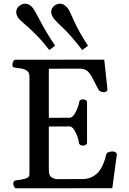

<svg xmlns="http://www.w3.org/2000/svg" viewBox="-20 -1015 693 1035"><path d="M51.3 -24.9Q51.3 -41 67.4 -43Q90.8 -44.9 114.7 -51.5Q138.7 -58.1 138.7 -74.2V-602.5Q138.7 -623.5 126.2 -632.8Q113.8 -642.1 96.7 -645.3Q79.6 -648.4 64.5 -649.9Q54.2 -650.9 50.5 -654.1Q46.9 -657.2 46.9 -668Q46.9 -673.3 51 -683.1Q55.2 -692.9 63.5 -692.9L542 -693.4L559.1 -534.7Q560.1 -526.4 553.2 -522.2Q546.4 -518.1 541 -518.1Q533.2 -518.1 524.4 -520.8Q515.6 -523.4 509.8 -534.2Q490.2 -570.8 477.8 -595.5Q465.3 -620.1 450.4 -632.6Q435.5 -645 409.2 -645L243.2 -644.5V-379.9L357.4 -380.4Q370.1 -382.3 380.9 -398.9Q391.6 -415.5 398.7 -434.8Q405.8 -454.1 406.7 -463.9Q407.7 -473.6 414.6 -476.6Q421.4 -479.5 429.2 -479.5Q434.6 -479.5 441.9 -475.3Q449.2 -471.2 449.2 -462.9V-246.6Q449.2 -238.3 441.9 -234.1Q434.6 -230 429.2 -230Q421.4 -230 413.8 -233.4Q406.2 -236.8 405.3 -246.1Q404.8 -256.8 397.7 -277.6Q390.6 -298.3 379.4 -315.9Q368.2 -333.5 354.5 -333.5L243.2 -333V-96.2Q243.2 -69.3 256.8 -60.1Q270.5 -50.8 286.6 -49.3L425.8 -49.8Q469.7 -49.8 502.4 -79.3Q535.2 -108.9 552.7 -182.6Q555.2 -191.9 566.7 -195.3Q578.1 -198.7 585.9 -198.7Q595.2 -198.7 602.1 -194.6Q608.9 -190.4 609.9 -182.1L585.4 -0.5L67.9 0Q59.6 0 55.4 -9.8Q51.3 -19.5 51.3 -24.9ZM245.6 -745.1Q206.1 -796.9 170.9 -831.3Q135.7 -865.7 112.1 -885.7Q88.4 -905.8 81.5 -914.1Q75.7 -921.9 71.5 -931.2Q67.4 -940.4 67.4 -950.2Q67.4 -959.5 71.5 -968Q75.7 -976.6 85.9 -984.4Q100.1 -995.1 115.2 -995.1Q128.4 -995.1 139.4 -988Q150.4 -981 157.7 -971.2Q167.5 -958.5 196.3 -902.8Q225.1 -847.2 276.9 -768.6ZM423.3 -745.1Q363.8 -822.8 322 -862.1Q280.3 -901.4 270.5 -914.1Q264.6 -922.4 260.3 -931.9Q255.9 -941.4 255.9 -951.7Q255.9 -960.4 260 -968.8Q264.2 -977.1 273.4 -984.4Q287.1 -995.1 302.2 -995.1Q315.4 -995.1 326.4 -988Q337.4 -981 344.7 -971.2Q354.5 -959 378.7 -903.1Q402.8 -847.2 454.6 -768.6Z"/></svg>

Font: Gelasio
Style: Regular
Weight: 400
Designer: Eben Sorkin
Foundry: Eben Sorkin
Version: Version 1.008